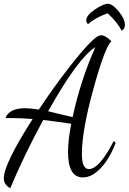

<svg xmlns="http://www.w3.org/2000/svg" viewBox="-37 -906 679 1013"><path d="M27 -283H-8Q11 -335 96 -335Q122 -335 168 -328Q245 -444 324.5 -546.5Q404 -649 450 -692Q479 -720 498 -720Q519 -720 551 -688Q518 -662 456.5 -439.5Q395 -217 395 -94Q395 -14 432 -14Q487 -14 563 -162L573 -152Q542 -70 495.5 -20Q449 30 400 30Q322 30 322 -104Q322 -168 339 -253Q275 -263 191 -273Q93 -93 17 87Q-17 68 -17 35Q-17 -40 135 -278Q74 -283 27 -283ZM466 -657Q375 -601 217 -319Q243 -313 290 -301.5Q337 -290 346 -288Q389 -485 466 -657ZM428 -779Q418 -785 418 -798Q418 -825 463 -855.5Q508 -886 532 -886Q556 -886 589 -846.5Q622 -807 622 -775Q622 -752 605 -744Q584 -787 531 -836Q464 -812 428 -779Z"/></svg>

Font: Dancing Script
Style: Regular
Weight: 400
Designer: Pablo Impallari
Foundry: Pablo Impallari. www.impallari.com
Version: Version 1.002